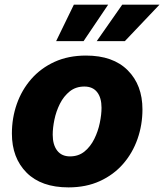

<svg xmlns="http://www.w3.org/2000/svg" viewBox="-20 -790 701 820"><path d="M272.5 10.3Q156.2 10.3 93.5 -52.7Q30.8 -115.7 30.8 -219.7Q30.8 -286.1 51.8 -345.9Q72.8 -405.8 113.5 -452.4Q154.3 -499 213.1 -525.9Q272 -552.7 347.2 -552.7Q462.9 -552.7 525.6 -489.7Q588.4 -426.8 588.4 -322.8Q588.4 -256.8 567.4 -196.8Q546.4 -136.7 505.9 -90.1Q465.3 -43.5 406.5 -16.6Q347.7 10.3 272.5 10.3ZM278.8 -122.1Q315.4 -122.1 341.1 -143.1Q366.7 -164.1 382.8 -196.8Q398.9 -229.5 406.2 -265.1Q413.6 -300.8 413.6 -329.6Q413.6 -372.6 394.8 -396.5Q376 -420.4 340.3 -420.4Q303.7 -420.4 277.8 -399.7Q252 -378.9 235.8 -346.7Q219.7 -314.5 212.4 -279.1Q205.1 -243.7 205.1 -214.8Q205.1 -171.9 224.1 -147Q243.2 -122.1 278.8 -122.1ZM513.2 -614.3H393.1L502 -770H661.1ZM336.9 -614.3H219.7L295.4 -770H441.9Z"/></svg>

Font: Inter Extra Bold
Style: Italic
Weight: 800
Italic angle: -9.39999°
Designer: Rasmus Andersson
Foundry: rsms
Version: Version 4.000;git-3c8e0fc